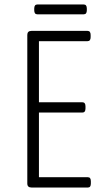

<svg xmlns="http://www.w3.org/2000/svg" viewBox="-20 -838 466 858"><path d="M121 0Q102 0 102 -18V-682Q102 -700 121 -700H371Q385 -700 385 -682V-672Q385 -654 371 -654H154V-381H348Q362 -381 362 -363V-353Q362 -335 348 -335H154V-46H373Q386 -46 386 -28V-18Q386 0 373 0ZM147 -774Q133 -774 133 -792V-800Q133 -818 147 -818H354Q368 -818 368 -800V-792Q368 -774 354 -774Z"/></svg>

Font: Asap Condensed ExtraLight
Style: Regular
Weight: 200
Width: 3
Designer: Pablo Cosgaya
Foundry: Omnibus-Type
Version: Version 3.001; ttfautohint (v1.8.4.7-5d5b)